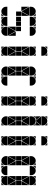

<svg xmlns="http://www.w3.org/2000/svg" viewBox="1002 -1698 695 2738"><g transform="rotate(90 1349.0 -329.5)"><path d="M284 -492Q311 -492 330 -473Q349 -454 349 -427V-407H219V-427Q219 -453 238.5 -472.5Q258 -492 284 -492ZM142 -492Q169 -492 188 -473Q207 -454 207 -427V-407H77V-427Q77 -453 96.5 -472.5Q116 -492 142 -492ZM426 -492Q453 -492 472 -473Q491 -454 491 -427V-407H361V-427Q361 -453 380.5 -472.5Q400 -492 426 -492ZM426 -2Q400 -2 380.5 -21.5Q361 -41 361 -67V-87H491V-67Q491 -41 471.5 -21.5Q452 -2 426 -2ZM142 -2Q116 -2 96.5 -21.5Q77 -41 77 -67V-87H207V-67Q207 -41 187.5 -21.5Q168 -2 142 -2ZM284 -2Q258 -2 238.5 -21.5Q219 -41 219 -67V-87H349V-67Q349 -41 329.5 -21.5Q310 -2 284 -2ZM363 -92 426 -205 490 -92ZM206 -402 142 -290 79 -402ZM282 -212H219V-282H282ZM424 -212H361V-282H424ZM349 -212H287V-282H349ZM207 -212H145V-282H207ZM77 -287V-395L138 -287ZM361 -207H422L361 -99ZM207 -287H147L207 -395ZM491 -207V-99L431 -207ZM219 -42Q231 -14 259 -2H219ZM361 -42Q373 -14 401 -2H361ZM361 -492H401Q387 -487 377 -477Q367 -467 361 -453ZM310 -2Q324 -8 334 -18Q344 -28 349 -42V-2ZM168 -2Q182 -8 192 -18Q202 -28 207 -42V-2ZM219 -492H259Q245 -487 235 -477Q225 -467 219 -453ZM349 -492V-453Q339 -482 310 -492ZM207 -492V-453Q197 -482 168 -492Z M710 -492Q737 -492 756 -473Q775 -454 775 -427V-407H645V-427Q645 -453 664.5 -472.5Q684 -492 710 -492ZM710 -657Q737 -657 756 -638Q775 -619 775 -592V-572H645V-592Q645 -618 664.5 -637.5Q684 -657 710 -657ZM710 -2Q684 -2 664.5 -21.5Q645 -41 645 -67V-87H775V-67Q775 -41 755.5 -21.5Q736 -2 710 -2ZM647 -92 710 -205 774 -92ZM774 -402 710 -290 647 -402ZM708 -212H645V-282H708ZM775 -212H713V-282H775ZM645 -287V-395L706 -287ZM645 -207H706L645 -99ZM775 -287H715L775 -395ZM775 -207V-99L715 -207ZM645 -42Q657 -14 685 -2H645ZM645 -492H685Q671 -487 661 -477Q651 -467 645 -453ZM736 -2Q750 -8 760 -18Q770 -28 775 -42V-2ZM645 -657H685Q671 -652 661 -642Q651 -632 645 -618ZM775 -492V-453Q765 -482 736 -492ZM775 -657V-618Q765 -647 736 -657Z M1136 -492Q1163 -492 1182 -473Q1201 -454 1201 -427V-407H1071V-427Q1071 -453 1090.5 -472.5Q1110 -492 1136 -492ZM994 -492Q1021 -492 1040 -473Q1059 -454 1059 -427V-407H929V-427Q929 -453 948.5 -472.5Q968 -492 994 -492ZM994 -2Q968 -2 948.5 -21.5Q929 -41 929 -67V-87H1059V-67Q1059 -41 1039.5 -21.5Q1020 -2 994 -2ZM1136 -2Q1110 -2 1090.5 -21.5Q1071 -41 1071 -67V-87H1201V-67Q1201 -41 1181.5 -21.5Q1162 -2 1136 -2ZM931 -92 994 -205 1058 -92ZM1200 -402H1073ZM1058 -402 994 -290 931 -402ZM992 -212H929V-282H992ZM1059 -212H997V-282H1059ZM929 -287V-395L990 -287ZM929 -207H990L929 -99ZM1059 -287H999L1059 -395ZM1059 -207V-99L999 -207ZM1071 -42Q1083 -14 1111 -2H1071ZM1020 -2Q1034 -8 1044 -18Q1054 -28 1059 -42V-2ZM1071 -492H1111Q1097 -487 1087 -477Q1077 -467 1071 -453ZM1059 -492V-453Q1049 -482 1020 -492Z M1420 -492Q1447 -492 1466 -473Q1485 -454 1485 -427V-407H1355V-427Q1355 -453 1374.5 -472.5Q1394 -492 1420 -492ZM1420 -657Q1447 -657 1466 -638Q1485 -619 1485 -592V-572H1355V-592Q1355 -618 1374.5 -637.5Q1394 -657 1420 -657ZM1420 -2Q1394 -2 1374.5 -21.5Q1355 -41 1355 -67V-87H1485V-67Q1485 -41 1465.5 -21.5Q1446 -2 1420 -2ZM1357 -92 1420 -205 1484 -92ZM1484 -402 1420 -290 1357 -402ZM1418 -212H1355V-282H1418ZM1485 -212H1423V-282H1485ZM1355 -287V-395L1416 -287ZM1355 -207H1416L1355 -99ZM1485 -287H1425L1485 -395ZM1485 -207V-99L1425 -207ZM1355 -42Q1367 -14 1395 -2H1355ZM1355 -492H1395Q1381 -487 1371 -477Q1361 -467 1355 -453ZM1446 -2Q1460 -8 1470 -18Q1480 -28 1485 -42V-2ZM1355 -657H1395Q1381 -652 1371 -642Q1361 -632 1355 -618ZM1485 -492V-453Q1475 -482 1446 -492ZM1485 -657V-618Q1475 -647 1446 -657Z M1704 -492Q1731 -492 1750 -473Q1769 -454 1769 -427V-407H1639V-427Q1639 -453 1658.5 -472.5Q1678 -492 1704 -492ZM1704 -657Q1731 -657 1750 -638Q1769 -619 1769 -592V-572H1639V-592Q1639 -618 1658.5 -637.5Q1678 -657 1704 -657ZM1704 -2Q1678 -2 1658.5 -21.5Q1639 -41 1639 -67V-87H1769V-67Q1769 -41 1749.5 -21.5Q1730 -2 1704 -2ZM1641 -92 1704 -205 1768 -92ZM1768 -402 1704 -290 1641 -402ZM1767 -567 1711 -497H1698L1642 -567ZM1702 -212H1639V-282H1702ZM1769 -212H1707V-282H1769ZM1639 -287V-395L1700 -287ZM1639 -207H1700L1639 -99ZM1769 -287H1709L1769 -395ZM1769 -207V-99L1709 -207ZM1639 -497V-563L1692 -497ZM1769 -497H1717L1769 -563ZM1639 -492H1679Q1665 -487 1655 -477Q1645 -467 1639 -453ZM1730 -2Q1744 -8 1754 -18Q1764 -28 1769 -42V-2ZM1639 -657H1679Q1665 -652 1655 -642Q1645 -632 1639 -618ZM1769 -492V-453Q1759 -482 1730 -492ZM1769 -657V-618Q1759 -647 1730 -657Z M1988 -492Q2015 -492 2034 -473Q2053 -454 2053 -427V-407H1923V-427Q1923 -453 1942.5 -472.5Q1962 -492 1988 -492ZM1988 -657Q2015 -657 2034 -638Q2053 -619 2053 -592V-572H1923V-592Q1923 -618 1942.5 -637.5Q1962 -657 1988 -657ZM1988 -2Q1962 -2 1942.5 -21.5Q1923 -41 1923 -67V-87H2053V-67Q2053 -41 2033.5 -21.5Q2014 -2 1988 -2ZM1925 -92 1988 -205 2052 -92ZM2052 -402 1988 -290 1925 -402ZM1986 -212H1923V-282H1986ZM2053 -212H1991V-282H2053ZM1923 -287V-395L1984 -287ZM1923 -207H1984L1923 -99ZM2053 -287H1993L2053 -395ZM2053 -207V-99L1993 -207ZM1923 -42Q1935 -14 1963 -2H1923ZM1923 -492H1963Q1949 -487 1939 -477Q1929 -467 1923 -453ZM2014 -2Q2028 -8 2038 -18Q2048 -28 2053 -42V-2ZM1923 -657H1963Q1949 -652 1939 -642Q1929 -632 1923 -618ZM2053 -492V-453Q2043 -482 2014 -492ZM2053 -657V-618Q2043 -647 2014 -657Z M2414 -492Q2441 -492 2460 -473Q2479 -454 2479 -427V-407H2349V-427Q2349 -453 2368.5 -472.5Q2388 -492 2414 -492ZM2272 -492Q2299 -492 2318 -473Q2337 -454 2337 -427V-407H2207V-427Q2207 -453 2226.5 -472.5Q2246 -492 2272 -492ZM2556 -492Q2583 -492 2602 -473Q2621 -454 2621 -427V-407H2491V-427Q2491 -453 2510.5 -472.5Q2530 -492 2556 -492ZM2556 -2Q2530 -2 2510.5 -21.5Q2491 -41 2491 -67V-87H2621V-67Q2621 -41 2601.5 -21.5Q2582 -2 2556 -2ZM2272 -2Q2246 -2 2226.5 -21.5Q2207 -41 2207 -67V-87H2337V-67Q2337 -41 2317.5 -21.5Q2298 -2 2272 -2ZM2414 -2Q2388 -2 2368.5 -21.5Q2349 -41 2349 -67V-87H2479V-67Q2479 -41 2459.5 -21.5Q2440 -2 2414 -2ZM2493 -92 2556 -205 2620 -92ZM2209 -92 2272 -205 2336 -92ZM2336 -402 2272 -290 2209 -402ZM2620 -402 2556 -290 2493 -402ZM2554 -212H2491V-282H2554ZM2270 -212H2207V-282H2270ZM2621 -212H2559V-282H2621ZM2337 -212H2275V-282H2337ZM2207 -287V-395L2268 -287ZM2491 -287V-395L2552 -287ZM2491 -207H2552L2491 -99ZM2207 -207H2268L2207 -99ZM2337 -287H2277L2337 -395ZM2621 -207V-99L2561 -207ZM2337 -207V-99L2277 -207ZM2621 -287H2561L2621 -395ZM2349 -42Q2361 -14 2389 -2H2349ZM2491 -42Q2503 -14 2531 -2H2491ZM2491 -492H2531Q2517 -487 2507 -477Q2497 -467 2491 -453ZM2298 -2Q2312 -8 2322 -18Q2332 -28 2337 -42V-2ZM2349 -492H2389Q2375 -487 2365 -477Q2355 -467 2349 -453ZM2582 -2Q2596 -8 2606 -18Q2616 -28 2621 -42V-2ZM2621 -492V-453Q2611 -482 2582 -492ZM2337 -492V-453Q2327 -482 2298 -492Z"/></g></svg>

Font: CAT DyFa
Style: Regular
Weight: 400
Designer: Peter Wiegel
Foundry: Peter Wiegel
Version: Version 1.001; ttfautohint (v1.3)